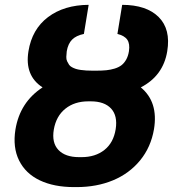

<svg xmlns="http://www.w3.org/2000/svg" viewBox="-20 -757 711 787"><path d="M360.1 -467.3H373.9Q398.1 -467.3 415.8 -469.1Q433.6 -470.9 450.3 -476Q467 -481.2 478.2 -489.9Q489.3 -498.6 497.3 -512.8Q505.3 -527 508.5 -546.9Q513.1 -577.4 501.8 -594.1Q490.4 -610.8 461.3 -617.9L480.8 -737.2Q580.6 -736.9 630.5 -687Q680.4 -637.1 665.5 -546.9Q649.1 -446.4 557.2 -398.8Q629.6 -339.1 611.2 -227.6Q598.7 -153.8 554.3 -99.6Q509.9 -45.5 443 -17.8Q376.1 9.9 294 9.9H283.7Q201.3 9.9 143.1 -17.8Q84.9 -45.5 58.2 -99.3Q31.6 -153.1 43.3 -226.2Q61.8 -338.4 154.5 -398.8Q80.3 -446.7 96.6 -546.9Q111.2 -637.4 177 -687Q242.9 -736.5 343.4 -737.2L323.9 -617.9Q291.9 -611.2 275.4 -594.5Q258.9 -577.8 253.6 -546.9Q252.1 -534.1 251.8 -524Q251.4 -513.8 255.1 -505.9Q258.9 -497.9 263 -491.8Q267 -485.8 274.9 -481.5Q282.7 -477.3 291 -474.6Q299.4 -471.9 310.9 -470.3Q322.4 -468.8 334 -468Q345.5 -467.3 360.1 -467.3ZM352.3 -341.6H342Q285.5 -341.6 247.9 -311.4Q210.2 -281.2 200.6 -226.2Q191.4 -171.9 219.5 -142.4Q247.5 -112.9 304 -112.9H314.6Q370.7 -112.9 408 -142.4Q445.3 -171.9 454.2 -227.6Q462.7 -282.3 435.4 -312Q408 -341.6 352.3 -341.6Z"/></svg>

Font: Karasuma Gothic
Style: Bold Italic
Weight: 700
Italic angle: 9.39998°
Designer: Rasmus Andersson / Ryoko Nishizuka
Foundry: Genbu
Version: Version 1.00